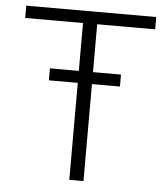

<svg xmlns="http://www.w3.org/2000/svg" viewBox="-52 -757 700 804"><g transform="rotate(5 298.5 -355.5)"><path d="M446.3 -458V-407.7H328.6V0H269V-407.7H147.5V-458H269V-659.2H25.9V-710.9H572.3V-659.2H328.6V-458Z"/></g></svg>

Font: Vazirmatn RD FD ExtraLight
Style: Regular
Weight: 200
Designer: Saber Rastikerdar
Foundry: Saber Rastikerdar
Version: Version 33.003